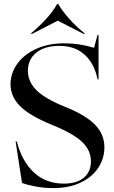

<svg xmlns="http://www.w3.org/2000/svg" viewBox="-20 -949 586 984"><path d="M93 -11 60 -224H66Q93 -121 154.5 -64.5Q216 -8 307 -8Q374 -8 410 -38.5Q446 -69 446 -122Q446 -178 401.5 -221Q357 -264 249 -308Q133 -355 83.5 -404.5Q34 -454 34 -517Q34 -574 68.5 -622Q103 -670 165.5 -698.5Q228 -727 309 -727Q388 -727 462 -704L480 -770H485V-542H480Q464 -623 414 -668.5Q364 -714 284 -714Q210 -714 166.5 -679.5Q123 -645 123 -586Q123 -530 167 -486.5Q211 -443 312 -402Q418 -360 466.5 -310.5Q515 -261 515 -194Q515 -138 484.5 -90.5Q454 -43 394.5 -14Q335 15 253 15Q205 15 161.5 6.5Q118 -2 93 -11ZM142 -774 139 -778Q184 -816 219.5 -855.5Q255 -895 273 -929H278Q299 -893 335 -852.5Q371 -812 414 -778L411 -774L276 -843Z"/></svg>

Font: Nyght Serif
Style: Regular
Weight: 400
Designer: Maksym Kobuzan
Version: Version 0.410;July 4, 2025;FontCreator 15.0.0.2958 64-bit